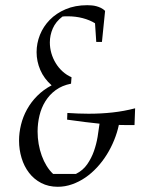

<svg xmlns="http://www.w3.org/2000/svg" viewBox="-20 -713 546 743"><path d="M240.7 -275.9Q261.7 -274.4 282.5 -273.7Q303.2 -272.9 322.8 -272.9Q371.1 -272.9 415.5 -277.8Q460 -282.7 502.9 -293.9L500.5 -229Q483.4 -229 468.8 -229Q454.1 -229 439.9 -229.5Q433.6 -199.7 421.6 -170.4Q409.7 -141.1 393.1 -114.5Q376.5 -87.9 355.5 -65.2Q334.5 -42.5 310.3 -25.9Q286.1 -9.3 259 0.2Q231.9 9.8 203.6 9.8Q167.5 9.8 139.4 -4.9Q111.3 -19.5 92.3 -44.4Q73.2 -69.3 63.5 -101.6Q53.7 -133.8 53.7 -168.9Q53.7 -199.2 61.3 -230.2Q68.8 -261.2 84.5 -289.6Q100.1 -317.9 123.8 -341.8Q147.5 -365.7 179.7 -382.8Q150.4 -408.7 136 -442.1Q121.6 -475.6 121.6 -511.2Q121.6 -545.4 134.5 -577.9Q147.5 -610.4 172.4 -636Q197.3 -661.6 233.9 -677.2Q270.5 -692.9 317.9 -692.9Q325.7 -692.9 334.7 -692.1Q343.8 -691.4 352.8 -689Q361.8 -686.5 370.6 -682.4Q379.4 -678.2 386.7 -670.9L374.5 -550.8H352.5L347.7 -623Q327.1 -635.7 300 -642.8Q272.9 -649.9 241.7 -649.9Q236.3 -649.9 231.7 -649.9Q227.1 -649.9 221.7 -648.9Q195.8 -629.4 184.3 -603Q172.9 -576.7 172.9 -548.8Q172.9 -527.8 178.7 -507.3Q184.6 -486.8 195.6 -468.8Q206.5 -450.7 222.2 -436.5Q237.8 -422.4 256.8 -414.1L254.9 -389.2Q220.2 -382.3 195.8 -364.5Q171.4 -346.7 155.8 -321.5Q140.1 -296.4 132.8 -265.9Q125.5 -235.4 125.5 -204.1Q125.5 -179.7 129.6 -155.8Q133.8 -131.8 141.6 -110.4Q149.4 -88.9 160.6 -70.8Q171.9 -52.7 185.5 -40H273.9Q301.3 -53.7 317.6 -77.4Q334 -101.1 343.5 -128.2Q353 -155.3 357.7 -183.3Q362.3 -211.4 365.2 -234.4Q339.4 -236.8 309.6 -240.7Q279.8 -244.6 239.7 -250Z"/></svg>

Font: Simonetta
Style: Italic
Weight: 400
Italic angle: -2°
Designer: Gayaneh Bagdasaryan
Foundry: BrownFox
Version: Version 1.001